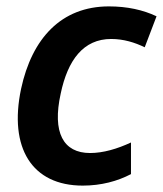

<svg xmlns="http://www.w3.org/2000/svg" viewBox="-20 -571 510 601"><path d="M239 10C297 10 348 -4 390 -26V-125C347 -105 303 -92 262 -92C178 -92 143 -156 170 -278C192 -383 241 -449 328 -449C367 -449 402 -438 433 -423L470 -520C428 -540 378 -551 321 -551C172 -551 80 -451 46 -293C7 -108 80 10 239 10Z"/></svg>

Font: Noto Sans SemiBold
Style: Italic
Weight: 600
Italic angle: -12°
Designer: Monotype Design Team
Foundry: Monotype Imaging Inc.
Version: Version 2.013